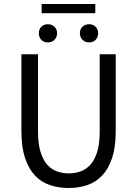

<svg xmlns="http://www.w3.org/2000/svg" viewBox="-20 -927 685 959"><path d="M323 12Q273 12 229.5 -2.5Q186 -17 154.5 -50.5Q123 -84 105 -138Q87 -192 87 -271V-656H170V-269Q170 -210 182 -170Q194 -130 214.5 -106Q235 -82 263 -71.5Q291 -61 323 -61Q356 -61 384 -71.5Q412 -82 433 -106Q454 -130 466 -170Q478 -210 478 -269V-656H558V-271Q558 -192 540 -138Q522 -84 490.5 -50.5Q459 -17 416 -2.5Q373 12 323 12ZM219 -715Q199 -715 186.5 -728Q174 -741 174 -761Q174 -781 186.5 -793.5Q199 -806 219 -806Q239 -806 252 -793.5Q265 -781 265 -761Q265 -741 252 -728Q239 -715 219 -715ZM188 -861V-907H456V-861ZM425 -715Q405 -715 392 -728Q379 -741 379 -761Q379 -781 392 -793.5Q405 -806 425 -806Q445 -806 457.5 -793.5Q470 -781 470 -761Q470 -741 457.5 -728Q445 -715 425 -715Z"/></svg>

Font: Giro Regular
Style: Regular
Weight: 400
Designer: Paul D. Hunt
Foundry: Adobe Systems Incorporated
Version: Version 1.000;PS 1.0;hotconv 1.0.88;makeotf.lib2.5.647800